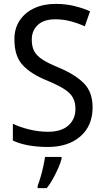

<svg xmlns="http://www.w3.org/2000/svg" viewBox="-20 -744 539 985"><path d="M455 -193Q455 -99 392.5 -44.5Q330 10 225 10Q171 10 125 1.5Q79 -7 46 -23V-109Q81 -92 129.5 -80Q178 -68 226 -68Q295 -68 331 -100.5Q367 -133 367 -185Q367 -220 353.5 -244Q340 -268 308 -288Q276 -308 221 -331Q139 -364 96.5 -410Q54 -456 54 -540Q53 -596 80 -637.5Q107 -679 155 -701.5Q203 -724 265 -724Q317 -724 362 -713Q407 -702 442 -686L415 -609Q380 -625 342 -635Q304 -645 264 -645Q205 -645 174 -616Q143 -587 143 -541Q143 -504 156 -480.5Q169 -457 199.5 -437.5Q230 -418 282 -397Q367 -361 411 -316Q455 -271 455 -193ZM296 70Q291 91 279 118Q267 145 252 172.5Q237 200 220 221H173V209Q180 192 188 165Q196 138 202 110Q208 82 211 61H296Z"/></svg>

Font: Noto Sans Khmer SemiCondensed
Style: Regular
Weight: 400
Width: 4
Designer: Danh Hong and the Monotype Design Team
Foundry: Monotype Imaging Inc.
Version: Version 2.004; ttfautohint (v1.8.4.7-5d5b)